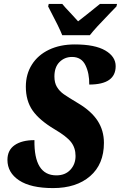

<svg xmlns="http://www.w3.org/2000/svg" viewBox="-20 -951 618 981"><path d="M18 -134Q18 -184 55 -209.5Q92 -235 156 -235Q153 -55 268 -55Q313 -55 339.5 -83.5Q366 -112 366 -154Q366 -195 343.5 -224.5Q321 -254 258 -291Q181 -337 146.5 -386.5Q112 -436 112 -508Q112 -572 143 -621Q174 -670 230.5 -697Q287 -724 362 -724Q465 -724 518 -693Q571 -662 571 -613Q571 -519 436 -519Q437 -576 416.5 -618Q396 -660 348 -660Q310 -660 284 -634Q258 -608 258 -560Q258 -528 271 -506.5Q284 -485 306 -469.5Q328 -454 380 -423Q447 -383 479 -333.5Q511 -284 511 -221Q511 -112 440.5 -51Q370 10 251 10Q137 10 77.5 -29.5Q18 -69 18 -134ZM226 -918 229 -931H298Q308 -918 347 -877L379 -842Q408 -864 491 -931H578L575 -918Q566 -908 543 -885Q465 -805 439 -771H298Q285 -806 226 -918Z"/></svg>

Font: Noto Serif NarrowExtraBold
Style: Italic
Weight: 800
Width: 4
Italic angle: -12°
Designer: Monotype Design Team
Foundry: Monotype Imaging Inc.
Version: Version 1.001